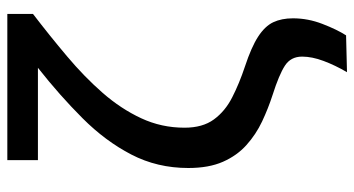

<svg xmlns="http://www.w3.org/2000/svg" viewBox="-242 -530 967 524"><g transform="rotate(-90 242.0 -268.5)"><path d="M306.5 194.5Q325.5 162 337.2 130.5Q349 99 349 72Q349 41 324.2 25Q299.5 9 244.5 -8.5Q207.5 -20.5 172 -37.2Q136.5 -54 107.8 -79.8Q79 -105.5 62 -144Q45 -182.5 45 -238.5Q45 -323.5 81.8 -394.2Q118.5 -465 180.8 -527.2Q243 -589.5 318.5 -649H66.5V-732.5H465.5V-662.5Q405.5 -616.5 349.8 -569.5Q294 -522.5 250.2 -472.5Q206.5 -422.5 180.8 -367.2Q155 -312 155 -249Q155 -199.5 177.5 -168.8Q200 -138 237.8 -118.8Q275.5 -99.5 322 -84Q375 -66.5 403.5 -48Q432 -29.5 442.8 -6.8Q453.5 16 453.5 47Q453.5 88 438.2 127.5Q423 167 407 192Z"/></g></svg>

Font: Commissioner Medium
Style: Regular
Weight: 500
Designer: Kostas Bartsokas
Foundry: Kostas Bartsokas
Version: Version 1.000; ttfautohint (v1.8.3)